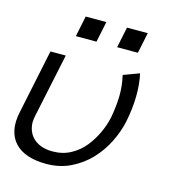

<svg xmlns="http://www.w3.org/2000/svg" viewBox="-99 -721 744 816"><g transform="rotate(15 273.0 -313.0)"><path d="M176.8 11.2Q130.9 11.2 95.9 -0.5Q61 -12.2 39.1 -35.6Q17.1 -59.1 10 -93.5Q2.9 -127.9 13.2 -174.8L71.8 -455.1H139.2L80.1 -174.8Q73.2 -145 79.1 -121.1Q85 -97.2 100.1 -80.6Q115.2 -64 138.2 -55.4Q161.1 -46.9 189 -46.9Q233.9 -46.9 269 -65.9Q304.2 -85 328.6 -115Q353 -145 369.6 -180.9Q386.2 -216.8 393.1 -250Q402.8 -300.8 403.8 -346.9Q404.8 -393.1 394 -438L463.9 -463.9Q474.1 -417 473.1 -363.5Q472.2 -310.1 460 -250Q450.2 -204.1 427 -157.5Q403.8 -110.8 368.4 -73.5Q333 -36.1 284.9 -12.5Q236.8 11.2 176.8 11.2ZM432.1 -545.9H340.8L359.9 -637.2H451.2ZM250 -545.9H159.2L178.2 -637.2H269Z"/></g></svg>

Font: Anonymous Pro
Style: Italic
Weight: 400
Italic angle: -12°
Monospace: yes
Designer: Mark Simonson
Version: Version 1.003